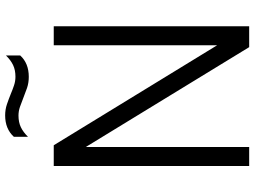

<svg xmlns="http://www.w3.org/2000/svg" viewBox="-138 -826 964 727"><g transform="rotate(-90 343.5 -462.0)"><path d="M79 0V-740H157.5L536 -121.5V-740H608V0H529L151 -618.5V0ZM416.5 -834.5Q394 -834.5 374.2 -841.2Q354.5 -848 336 -855.5Q319.5 -862 303.2 -867.8Q287 -873.5 270 -873.5Q244.5 -873.5 225.8 -864.5Q207 -855.5 189.5 -837.5V-891Q219.5 -924 270.5 -924Q293 -924 312.8 -917.2Q332.5 -910.5 351 -903Q367.5 -896 383.8 -890.5Q400 -885 417 -885Q442.5 -885 461.2 -894Q480 -903 497.5 -921V-867Q468 -834.5 416.5 -834.5Z"/></g></svg>

Font: Encode Sans Semi Condensed
Style: Regular
Weight: 400
Width: 4
Designer: Multiple Designers
Foundry: Impallari Type
Version: Version 3.000; ttfautohint (v1.8.3) -l 8 -r 50 -G 200 -x 14 